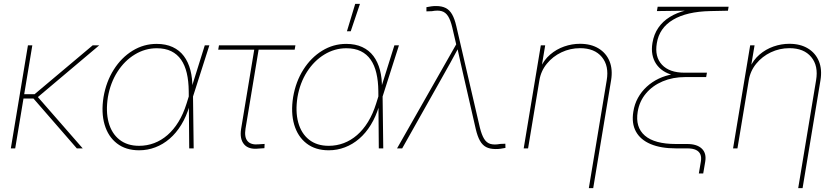

<svg xmlns="http://www.w3.org/2000/svg" viewBox="-20 -762 4299 986"><path d="M146 -529.3 58.1 0H35.6L123.5 -529.3ZM489.7 -529.3 165.5 -255.9H85.9L89.4 -278.3H157.7L456.1 -529.3ZM374.5 0 144 -265.1 168.9 -270 404.8 0Z M694.3 9.8Q626 9.8 580.6 -25.4Q535.2 -60.5 517.1 -122.3Q499 -184.1 511.7 -263.7Q525.4 -343.3 564.5 -404.8Q603.5 -466.3 660.6 -501.5Q717.8 -536.6 784.2 -536.6Q831.5 -536.6 866.7 -520.3Q901.9 -503.9 924.3 -473.9Q946.8 -443.8 957.8 -401.9Q968.8 -359.9 967.8 -308.1H973.6L971.2 -268.1L974.6 0H951.7L949.2 -294.4Q948.7 -345.7 939.2 -386.5Q929.7 -427.2 909.9 -455.6Q890.1 -483.9 859.4 -499Q828.6 -514.2 784.7 -514.2Q725.1 -514.2 672.4 -482.2Q619.6 -450.2 583.3 -393.6Q546.9 -336.9 534.2 -263.7Q522.5 -189.9 537.8 -133.3Q553.2 -76.7 593.3 -44.9Q633.3 -13.2 694.3 -13.2Q734.9 -13.2 771.7 -27.1Q808.6 -41 840.1 -68.4Q871.6 -95.7 896.5 -136.2Q921.4 -176.8 938 -230L1031.7 -529.3H1055.2L970.2 -263.2L959 -218.3H953.1Q937 -163.6 910.9 -121.1Q884.8 -78.6 851.1 -49.6Q817.4 -20.5 777.6 -5.4Q737.8 9.8 694.3 9.8Z M1308.1 1Q1256.8 6.8 1233.4 -21Q1210 -48.8 1218.3 -100.6L1285.6 -506.8H1100.6L1104.5 -529.3H1497.1L1493.2 -506.8H1308.1L1240.7 -100.6Q1233.9 -57.1 1251.7 -36.9Q1269.5 -16.6 1310.1 -21Q1317.4 -21.5 1324.7 -22Q1332 -22.5 1338.9 -22.9L1337.9 -1Q1330.6 -0.5 1323.2 0Q1315.9 0.5 1308.1 1Z M1668 9.8Q1599.6 9.8 1554.2 -25.4Q1508.8 -60.5 1490.7 -122.3Q1472.7 -184.1 1485.4 -263.7Q1499 -343.3 1538.1 -404.8Q1577.1 -466.3 1634.3 -501.5Q1691.4 -536.6 1757.8 -536.6Q1805.2 -536.6 1840.3 -520.3Q1875.5 -503.9 1897.9 -473.9Q1920.4 -443.8 1931.4 -401.9Q1942.4 -359.9 1941.4 -308.1H1947.3L1944.8 -268.1L1948.2 0H1925.3L1922.9 -294.4Q1922.4 -345.7 1912.8 -386.5Q1903.3 -427.2 1883.5 -455.6Q1863.8 -483.9 1833 -499Q1802.2 -514.2 1758.3 -514.2Q1698.7 -514.2 1646 -482.2Q1593.3 -450.2 1556.9 -393.6Q1520.5 -336.9 1507.8 -263.7Q1496.1 -189.9 1511.5 -133.3Q1526.9 -76.7 1566.9 -44.9Q1606.9 -13.2 1668 -13.2Q1708.5 -13.2 1745.4 -27.1Q1782.2 -41 1813.7 -68.4Q1845.2 -95.7 1870.1 -136.2Q1895 -176.8 1911.6 -230L2005.4 -529.3H2028.8L1943.8 -263.2L1932.6 -218.3H1926.8Q1910.6 -163.6 1884.5 -121.1Q1858.4 -78.6 1824.7 -49.6Q1791 -20.5 1751.2 -5.4Q1711.4 9.8 1668 9.8ZM1761.7 -601.6 1804.2 -742.2H1828.6L1781.2 -601.6Z M2019 0 2322.8 -534.2 2302.7 -620.6Q2293.9 -658.2 2281.2 -678.5Q2268.6 -698.7 2248.5 -704.6Q2228.5 -710.4 2198.2 -704.6L2169.9 -703.6V-725.1Q2185.1 -728 2195.6 -729.5Q2206.1 -731 2219.7 -731Q2249 -731 2268.8 -720.9Q2288.6 -710.9 2301.5 -688.5Q2314.5 -666 2323.2 -628.4L2444.3 -106.9Q2453.6 -69.3 2466.1 -49.1Q2478.5 -28.8 2498.5 -22.9Q2518.6 -17.1 2549.3 -22.9L2575.2 -23.9L2575.7 -2.4Q2560.5 0.5 2549.8 2Q2539.1 3.4 2525.4 3.4Q2496.1 3.4 2476.8 -6.6Q2457.5 -16.6 2444.8 -39.1Q2432.1 -61.5 2423.3 -99.1L2362.3 -365.2Q2353 -403.3 2345 -441.4Q2336.9 -479.5 2328.1 -517.6H2335Q2314.9 -479.5 2293.7 -441.4Q2272.5 -403.3 2251 -365.2L2045.4 0Z M2750 -349.6 2691.9 0H2669.4L2757.3 -529.3H2779.8L2760.3 -412.1H2754.4Q2772.9 -454.1 2805.2 -481.7Q2837.4 -509.3 2877.2 -523.2Q2917 -537.1 2958.5 -537.1Q3014.6 -537.1 3053.7 -513.4Q3092.8 -489.7 3110.1 -447.8Q3127.4 -405.8 3118.2 -349.6L3026.4 204.1H3003.9L3095.7 -349.6Q3108.4 -423.8 3070.8 -469.2Q3033.2 -514.6 2959 -514.6Q2908.2 -514.6 2863.5 -493.4Q2818.8 -472.2 2788.3 -434.8Q2757.8 -397.5 2750 -349.6Z M3568.8 128.9 3579.1 68.4Q3583 45.9 3576.7 30.8Q3570.3 15.6 3553.7 7.8Q3537.1 0 3509.3 0H3451.2Q3373.5 0 3321 -22.2Q3268.6 -44.4 3245.6 -86.7Q3222.7 -128.9 3232.4 -188.5Q3238.3 -227.1 3256.1 -259.3Q3273.9 -291.5 3301.3 -316.7Q3328.6 -341.8 3363 -358.2Q3397.5 -374.5 3437.5 -381.3L3436.5 -376.5Q3408.2 -383.3 3386 -397.9Q3363.8 -412.6 3349.6 -433.8Q3335.4 -455.1 3330.3 -482.2Q3325.2 -509.3 3330.6 -541.5Q3337.9 -585.9 3360.6 -619.1Q3383.3 -652.3 3419.7 -674.8Q3456.1 -697.3 3502.9 -708.5L3502.4 -707L3353.5 -705.1L3357.4 -727.5H3721.7L3718.3 -707L3627.4 -705.1Q3506.8 -702.6 3436.3 -660.6Q3365.7 -618.7 3353 -540Q3341.3 -470.7 3379.4 -429.7Q3417.5 -388.7 3495.6 -388.7H3610.4L3606.4 -366.2H3499Q3435.1 -366.2 3383.1 -344.2Q3331.1 -322.3 3297.4 -282.2Q3263.7 -242.2 3254.9 -188.5Q3241.7 -108.9 3291.5 -65.7Q3341.3 -22.5 3451.2 -22.5H3509.3Q3559.1 -22.5 3584 1.2Q3608.9 24.9 3601.6 68.4L3591.3 128.9Z M3825.2 -349.6 3767.1 0H3744.6L3832.5 -529.3H3855L3835.4 -412.1H3829.6Q3848.1 -454.1 3880.4 -481.7Q3912.6 -509.3 3952.4 -523.2Q3992.2 -537.1 4033.7 -537.1Q4089.8 -537.1 4128.9 -513.4Q4168 -489.7 4185.3 -447.8Q4202.6 -405.8 4193.4 -349.6L4101.6 204.1H4079.1L4170.9 -349.6Q4183.6 -423.8 4146 -469.2Q4108.4 -514.6 4034.2 -514.6Q3983.4 -514.6 3938.7 -493.4Q3894 -472.2 3863.5 -434.8Q3833 -397.5 3825.2 -349.6Z"/></svg>

Font: Inter 24pt Thin
Style: Italic
Weight: 250
Italic angle: -9.3988°
Version: Version 4.001;git-66647c0bb